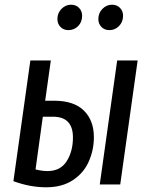

<svg xmlns="http://www.w3.org/2000/svg" viewBox="-20 -784 640 816"><path d="M379 -201Q379 -147 357.5 -98Q336 -49 290 -18.5Q244 12 176 12Q108 12 37 -14L109 -527H196L172 -356H209Q294 -356 336.5 -314Q379 -272 379 -201ZM478 -527H565L491 0H404ZM290 -200Q290 -288 205 -288H162L131 -64Q158 -57 182 -57Q237 -57 263.5 -99Q290 -141 290 -200ZM224 -703Q224 -729 241.5 -746.5Q259 -764 282 -764Q303 -764 316 -750.5Q329 -737 329 -717Q329 -690 312 -673Q295 -656 271 -656Q250 -656 237 -669.5Q224 -683 224 -703ZM398 -703Q398 -729 415.5 -746.5Q433 -764 456 -764Q477 -764 490 -750.5Q503 -737 503 -717Q503 -691 486 -673.5Q469 -656 445 -656Q424 -656 411 -669.5Q398 -683 398 -703Z"/></svg>

Font: Fira Sans Extra Condensed
Style: Italic
Weight: 400
Width: 3
Italic angle: -8°
Designer: Carrois Corporate & Edenspiekermann AG
Foundry: Carrois Corporate GbR & Edenspiekermann AG
Version: Version 4.203